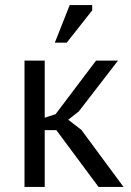

<svg xmlns="http://www.w3.org/2000/svg" viewBox="-20 -740 518 760"><path d="M77 0ZM203 -225H157V0H77V-500H157V-274L200 -288L360 -500H447L292 -299L250 -266L302 -226L469 0H370ZM256 -720H345V-699L244 -571H197Z"/></svg>

Font: PT Sans
Style: Regular
Weight: 400
Version: Version 2.003W OFL; ttfautohint (v1.6)